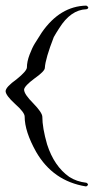

<svg xmlns="http://www.w3.org/2000/svg" viewBox="-20 -596 369 685"><path d="M288 -576Q294 -573 295 -569Q294 -564 288 -563Q232 -561 191 -495Q183 -483 172 -464Q142 -387 140 -354Q140 -342 103 -316Q68 -290 66 -277Q66 -277 66 -276Q66 -260 99 -227Q130 -195 131 -180Q131 -140 148 -81Q173 -3 227 35Q253 52 288 56Q293 58 294 63Q291 69 286 69Q169 50 109 -54Q68 -127 68 -180Q68 -195 34 -225Q0 -256 0 -271Q1 -286 39 -313Q75 -342 76 -355Q76 -376 85.5 -401Q95 -426 104 -440.5Q113 -455 129 -480Q194 -574 288 -576Z"/></svg>

Font: Maria
Style: Christmas
Weight: 400
Designer: Muhammad Yoni
Version: Version 001.000